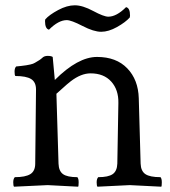

<svg xmlns="http://www.w3.org/2000/svg" viewBox="-20 -705 641 725"><path d="M187 -403Q274 -490 346.5 -490Q419 -490 460.5 -447Q502 -404 504 -334L511 -87Q512 -59 529 -47.5Q546 -36 586 -36Q591 -31 591 -16.5Q591 -2 589 0L470 -6L348 0Q345 -3 345 -16.5Q345 -30 351 -36Q389 -36 405.5 -47.5Q422 -59 423 -87L427 -316Q428 -366 400 -397Q372 -428 322 -428Q286 -428 247 -398Q234 -388 215.5 -371Q197 -354 193 -351L201 -87Q202 -59 218 -47.5Q234 -36 272 -36Q277 -31 277 -16.5Q277 -2 275 0L160 -6L33 0Q30 -3 30 -16.5Q30 -30 36 -36Q76 -36 94.5 -47.5Q113 -59 113 -87L116 -367Q116 -395 97.5 -406.5Q79 -418 38 -418Q35 -421 35 -434.5Q35 -448 41 -454Q45 -454 60 -456Q75 -458 79 -458.5Q83 -459 94.5 -461.5Q106 -464 112 -468Q132 -479 139.5 -486.5Q147 -494 160 -494Q173 -494 179 -490ZM232 -629Q201 -629 165 -593Q150 -596 150 -626L151 -632Q166 -649 199.5 -667Q233 -685 262.5 -685Q292 -685 332 -663.5Q372 -642 389 -642Q420 -642 456 -678Q471 -675 471 -646L470 -639Q454 -621 422 -603Q390 -585 362 -585Q334 -585 291.5 -607Q249 -629 232 -629Z"/></svg>

Font: Esteban
Style: Regular
Weight: 400
Designer: Angelica Diaz Rivera
Foundry: Angelica Diaz Rivera
Version: Version 1.002